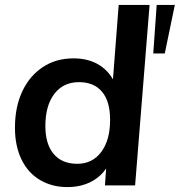

<svg xmlns="http://www.w3.org/2000/svg" viewBox="-20 -756 733 783"><path d="M652 -538H605L619 -736H693ZM255 7Q192 7 143 -22Q94 -51 67.5 -106Q41 -161 41 -235Q41 -319 70.5 -382.5Q100 -446 154 -482Q208 -518 280 -518Q342 -518 386 -490Q430 -462 451 -411L437 -385L464 -736H590L531 0H408L417 -128L428 -98Q415 -65 389 -41Q363 -17 329 -5Q295 7 255 7ZM295 -88Q357 -88 393 -136.5Q429 -185 429 -267Q429 -343 396 -382Q363 -421 302 -421Q238 -421 201.5 -373Q165 -325 165 -242Q165 -168 199 -128Q233 -88 295 -88Z"/></svg>

Font: Muli
Style: Bold Italic
Weight: 700
Italic angle: -4.541°
Designer: Vernon Adams
Foundry: Vernon Adams
Version: Version 2.100; ttfautohint (v1.8.1.43-b0c9)